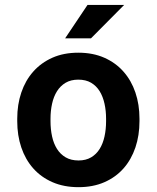

<svg xmlns="http://www.w3.org/2000/svg" viewBox="-20 -753 640 783"><path d="M50.3 -269Q50.3 -326.7 66.9 -375.7Q83.5 -424.8 115.5 -460.9Q147.5 -497.1 193.6 -517.6Q239.7 -538.1 299.3 -538.1Q358.9 -538.1 405.3 -517.6Q451.7 -497.1 483.6 -460.9Q515.6 -424.8 532.2 -375.7Q548.8 -326.7 548.8 -269V-258.8Q548.8 -200.7 532.2 -151.6Q515.6 -102.5 483.9 -66.4Q452.1 -30.3 405.8 -10Q359.4 10.3 300.3 10.3Q240.7 10.3 194.1 -10Q147.5 -30.3 115.5 -66.4Q83.5 -102.5 66.9 -151.6Q50.3 -200.7 50.3 -258.8ZM186 -258.8Q186 -225.6 192.4 -196.5Q198.7 -167.5 212.4 -145.8Q226.1 -124 247.8 -111.3Q269.5 -98.6 300.3 -98.6Q330.1 -98.6 351.6 -111.3Q373 -124 386.5 -145.8Q399.9 -167.5 406.2 -196.5Q412.6 -225.6 412.6 -258.8V-269Q412.6 -301.3 406.2 -330.1Q399.9 -358.9 386.5 -380.9Q373 -402.8 351.6 -415.5Q330.1 -428.2 299.3 -428.2Q269 -428.2 247.6 -415.5Q226.1 -402.8 212.4 -380.9Q198.7 -358.9 192.4 -330.1Q186 -301.3 186 -269ZM336.9 -732.9H486.3L351.1 -596.7H245.6Z"/></svg>

Font: Roboto Mono
Style: Bold
Weight: 700
Designer: Google
Version: Version 2.000985; 2015; ttfautohint (v1.3)